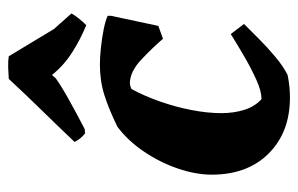

<svg xmlns="http://www.w3.org/2000/svg" viewBox="-156 -596 764 493"><g transform="rotate(-90 226.5 -350.0)"><path d="M222 12Q133 12 78.5 -42.5Q24 -97 24 -189Q24 -229 39.5 -275Q55 -321 83 -362.5Q111 -404 147 -431Q192 -453 228.5 -464.5Q265 -476 307 -476Q325 -476 349 -473.5Q373 -471 396 -466.5Q419 -462 432 -456V-448L406 -326L373 -314Q348 -343 318.5 -370.5Q289 -398 260 -399Q253 -399 244 -395Q226 -362 212 -322Q198 -282 190 -241Q182 -200 182 -164Q182 -132 190.5 -105Q199 -78 218 -61Q238 -61 267 -74Q296 -87 327 -105Q358 -123 385 -140L411 -106Q395 -90 373 -68Q351 -46 326.5 -25.5Q302 -5 280 6Q265 9 251 10.5Q237 12 222 12ZM141 -515 130 -514Q116 -525 108 -541Q146 -581 188.5 -624.5Q231 -668 270 -710Q283 -711 299.5 -711.5Q316 -712 328 -710L398 -594L438 -549Q433 -540 424.5 -529.5Q416 -519 408 -511Q371 -526 337.5 -547.5Q304 -569 280 -599L271 -589Q250 -574 212 -553Q174 -532 141 -515Z"/></g></svg>

Font: Labrada ExtraBold
Style: Italic
Weight: 800
Italic angle: -7°
Designer: Mercedes Jáuregui
Foundry: Omnibus-Type Team
Version: Version 1.000; ttfautohint (v1.8.4.7-5d5b)